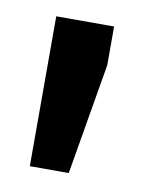

<svg xmlns="http://www.w3.org/2000/svg" viewBox="-45 -797 252 340"><g transform="rotate(10 80.5 -627.0)"><path d="M100.5 -492H30.5V-761.5H134.5V-692Z"/></g></svg>

Font: Roberto Sans
Style: Bold
Weight: 700
Designer: Google (font) & Cristiano Sobral (main changes)
Version: Version 1.000;October 12, 2021;FontCreator 14.0.0.2814 64-bi